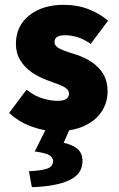

<svg xmlns="http://www.w3.org/2000/svg" viewBox="-20 -532 492 796"><path d="M212 12Q164 12 110.5 -7.5Q57 -27 18 -64L90 -160Q125 -133 158 -123.5Q191 -114 216 -114Q243 -114 254.5 -121.5Q266 -129 266 -144Q266 -157 254 -166Q242 -175 221.5 -182.5Q201 -190 174 -200Q139 -213 110 -233.5Q81 -254 63.5 -283Q46 -312 46 -350Q46 -424 101 -468Q156 -512 244 -512Q301 -512 348 -493.5Q395 -475 428 -446L356 -350Q328 -370 301 -378Q274 -386 250 -386Q228 -386 217 -379Q206 -372 206 -358Q206 -347 214.5 -339Q223 -331 242.5 -323.5Q262 -316 294 -306Q332 -294 362 -273.5Q392 -253 409 -223.5Q426 -194 426 -154Q426 -107 401.5 -69.5Q377 -32 329.5 -10Q282 12 212 12ZM112 244 100 178Q157 175 178.5 166Q200 157 200 136Q200 122 185.5 112Q171 102 124 96L174 -4H272L244 60Q283 69 302.5 86.5Q322 104 322 136Q322 190 266.5 215.5Q211 241 112 244Z"/></svg>

Font: Mada Black
Style: Regular
Weight: 900
Designer: Khaled Hosny
Version: Version 1.5